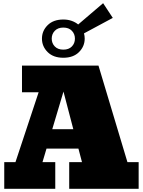

<svg xmlns="http://www.w3.org/2000/svg" viewBox="-20 -1191 905 1211"><path d="M6.8 0V-168.5H77.6L223.6 -608.9H118.7V-777.3H601.1L783.7 -168.5H854.5V0H416.5V-168.5H497.1L474.6 -253.9H273.4L248 -168.5H328.6V0ZM309.6 -376H442.4L380.4 -613.3ZM379.4 -826.7Q316.4 -826.7 280.5 -862.5Q244.6 -898.4 244.6 -947.3Q244.6 -996.6 280.5 -1032.2Q316.4 -1067.9 379.4 -1067.9Q408.7 -1067.9 432.4 -1059.3Q456.1 -1050.8 473.1 -1036.6L630.4 -1170.9L691.4 -1078.1L509.8 -980.5Q514.2 -964.4 514.2 -947.3Q514.2 -898.4 478.3 -862.5Q442.4 -826.7 379.4 -826.7ZM379.4 -877.9Q414.1 -877.9 433.3 -897.9Q452.6 -918 452.6 -947.3Q452.6 -976.6 433.3 -996.8Q414.1 -1017.1 379.4 -1017.1Q345.2 -1017.1 325.7 -996.8Q306.2 -976.6 306.2 -947.3Q306.2 -918 325.7 -897.9Q345.2 -877.9 379.4 -877.9Z"/></svg>

Font: Bevan
Style: Regular
Weight: 400
Designer: Vernon Adams
Foundry: Vernon Adams
Version: Version 2.100; ttfautohint (v1.8.3)